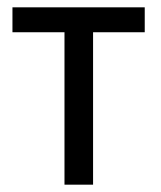

<svg xmlns="http://www.w3.org/2000/svg" viewBox="-20 -505 440 524"><path d="M234 -1H156V-417H14V-485H375V-417H234Z"/></svg>

Font: Shorif Bongobondhu UNICODE
Style: Bold
Weight: 700
Designer: Shorif Uddin Shishir, Shorif art & Design, e-mail : shorifart@gmail.com, facebook : Shorif2001
Foundry: Lipighor Font Foundry
Version: Designed By Shorif Uddin Shishir | Build By Niladri